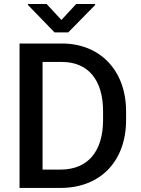

<svg xmlns="http://www.w3.org/2000/svg" viewBox="-20 -925 695 945"><path d="M277.8 0C472.7 0 600.6 -130.4 600.6 -334.5V-376C600.6 -579.6 471.7 -710.9 284.2 -710.9H76.2V0ZM189.5 -620.1H284.2C413.6 -620.1 487.3 -532.2 487.3 -377V-334.5C487.3 -183.6 415.5 -90.3 277.8 -90.3H189.5ZM209.5 -905.3H117.2V-900.9L248.5 -765.6H315.9L448.2 -900.4V-905.3H355L282.2 -826.7Z"/></svg>

Font: Bert Sans Medium
Style: Regular
Weight: 500
Designer: Christian Robertson (Google), Cristiano Sobral
Foundry: Google, Cristiano Sobral
Version: Version 3.101